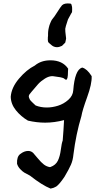

<svg xmlns="http://www.w3.org/2000/svg" viewBox="-20 -732 595 1127"><path d="M277 375Q227 355 156 299Q134 288 122.5 281Q111 274 98 260Q85 246 80 229Q78 187 99 172Q122 154 145 154Q163 154 175 166Q180 171 201 196.5Q222 222 238 234Q254 246 273 249Q276 249 277 248Q307 237 319.5 211.5Q332 186 337 147Q342 108 348 93Q350 74 352.5 33Q355 -8 356 -27Q299 -12 245 -12Q196 -12 144 -24Q103 -48 73.5 -84.5Q44 -121 43 -164Q47 -218 91.5 -270.5Q136 -323 184 -347Q221 -378 276 -378Q347 -378 380 -329Q380 -324 379 -312Q379 -264 368 -264Q363 -264 355 -272Q343 -279 290 -285Q268 -286 244 -271Q220 -256 204 -238.5Q188 -221 165 -193Q160 -186 157 -183Q152 -178 150 -172Q148 -166 150 -160Q152 -154 154.5 -149Q157 -144 162.5 -138.5Q168 -133 171.5 -129.5Q175 -126 181 -120.5Q187 -115 189 -113Q219 -101 255 -101Q287 -101 320.5 -111.5Q354 -122 381 -146Q408 -170 410 -202Q419 -321 461 -335H464Q491 -327 516 -288L519 -283L518 -284Q520 -240 491.5 -161.5Q463 -83 458 -51Q426 55 411 175Q408 208 396.5 234.5Q385 261 359 305Q329 350 310 363Q295 372 277 375ZM392 -711Q396 -711 398 -708Q400 -705 401 -699Q402 -693 403 -691Q403 -687 403.5 -678Q404 -669 403 -663Q402 -657 398 -653L379 -618Q363 -570 363 -563Q363 -545 365.5 -528.5Q368 -512 368 -507Q368 -502 363 -482L344 -463Q328 -455 314 -455Q294 -455 278 -471Q264 -481 262 -488Q260 -495 261 -513L262 -522Q262 -532 262 -534Q262 -536 262.5 -545Q263 -554 264 -557.5Q265 -561 266.5 -569.5Q268 -578 270 -583Q272 -588 274.5 -595Q277 -602 280.5 -609Q284 -616 289 -622Q296 -629 316 -660.5Q336 -692 344 -701Q358 -715 392 -711Z"/></svg>

Font: Excalifont
Style: Regular
Weight: 400
Designer: Your Own Font Foundry (Virgil); Ján Filípek / DizajnDesign (Excalifont, modifications)
Foundry: Your Own Font Foundry (Virgil); Ján Filípek / DizajnDesign (Excalifont, modifications)
Version: Version 1.000;Glyphs 3.2 (3227)